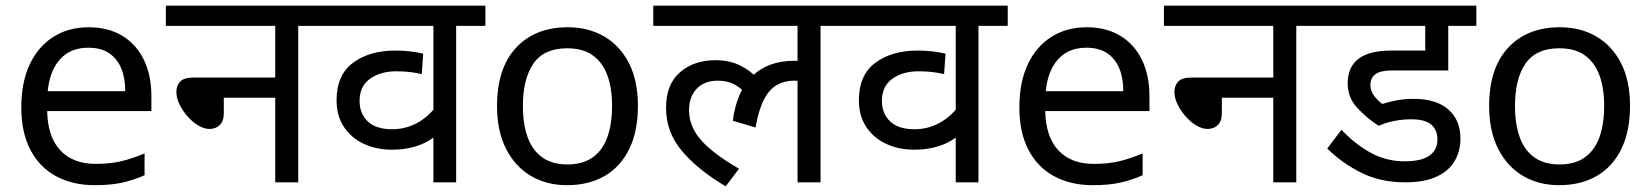

<svg xmlns="http://www.w3.org/2000/svg" viewBox="-20 -642 5813 676"><path d="M292 -546Q361 -546 410.5 -516Q460 -486 486.5 -431.5Q513 -377 513 -304V-251H146Q148 -160 192.5 -112.5Q237 -65 317 -65Q368 -65 407.5 -74.5Q447 -84 489 -102V-25Q448 -7 408 1.5Q368 10 313 10Q237 10 178.5 -21Q120 -52 87.5 -113.5Q55 -175 55 -264Q55 -352 84.5 -415Q114 -478 167.5 -512Q221 -546 292 -546ZM291 -474Q228 -474 191.5 -433.5Q155 -393 148 -321H421Q421 -367 407 -401Q393 -435 364.5 -454.5Q336 -474 291 -474Z M564 -622H1133V-551H1030V0H949V-298H768V-244Q768 -216 754 -202Q740 -188 717 -188Q699 -188 678.5 -200Q658 -212 640.5 -232Q623 -252 612 -274.5Q601 -297 601 -318Q601 -341 614.5 -355Q628 -369 662 -369H949V-551H564Z M1689 -551H1586V0H1506V-198L1533 -182Q1503 -149 1459 -132Q1415 -115 1360 -115Q1305 -115 1261 -135.5Q1217 -156 1191 -195Q1165 -234 1165 -289Q1165 -378 1223 -421Q1281 -464 1372 -464Q1400 -464 1424.5 -461Q1449 -458 1470 -453L1465 -381Q1444 -386 1422.5 -388.5Q1401 -391 1375 -391Q1319 -391 1282.5 -364.5Q1246 -338 1246 -287Q1246 -242 1275 -214.5Q1304 -187 1360 -187Q1409 -187 1449.5 -209.5Q1490 -232 1516 -269L1506 -220V-551H1119V-622H1689Z M2226 -269Q2226 -180 2195.5 -117.5Q2165 -55 2109 -22.5Q2053 10 1976 10Q1905 10 1849.5 -22.5Q1794 -55 1762 -117.5Q1730 -180 1730 -269Q1730 -402 1797 -474Q1864 -546 1979 -546Q2052 -546 2107.5 -513.5Q2163 -481 2194.5 -419.5Q2226 -358 2226 -269ZM1821 -269Q1821 -206 1837.5 -159.5Q1854 -113 1889 -88Q1924 -63 1978 -63Q2032 -63 2067 -88Q2102 -113 2118.5 -159.5Q2135 -206 2135 -269Q2135 -333 2118 -378Q2101 -423 2066.5 -447.5Q2032 -472 1977 -472Q1895 -472 1858 -418Q1821 -364 1821 -269Z M2280 -551V-622H2972V-551H2869V0H2788V-379L2832 -347Q2816 -354 2802 -356Q2788 -358 2776 -358Q2742 -358 2715 -342.5Q2688 -327 2669.5 -291Q2651 -255 2640 -193L2560 -217Q2574 -322 2629.5 -375Q2685 -428 2776 -428Q2796 -428 2813 -425Q2830 -422 2842 -418L2845 -396L2788 -415V-551ZM2612 -304Q2595 -328 2569 -343Q2543 -358 2507 -358Q2460 -358 2433 -329.5Q2406 -301 2406 -254Q2406 -197 2448 -149Q2490 -101 2582 -48L2535 14Q2437 -44 2381 -110.5Q2325 -177 2325 -262Q2325 -345 2374 -387.5Q2423 -430 2499 -430Q2549 -430 2586 -411.5Q2623 -393 2650 -363Z M3528 -551H3425V0H3345V-198L3372 -182Q3342 -149 3298 -132Q3254 -115 3199 -115Q3144 -115 3100 -135.5Q3056 -156 3030 -195Q3004 -234 3004 -289Q3004 -378 3062 -421Q3120 -464 3211 -464Q3239 -464 3263.5 -461Q3288 -458 3309 -453L3304 -381Q3283 -386 3261.5 -388.5Q3240 -391 3214 -391Q3158 -391 3121.5 -364.5Q3085 -338 3085 -287Q3085 -242 3114 -214.5Q3143 -187 3199 -187Q3248 -187 3288.5 -209.5Q3329 -232 3355 -269L3345 -220V-551H2958V-622H3528Z M3806 -546Q3875 -546 3924.5 -516Q3974 -486 4000.5 -431.5Q4027 -377 4027 -304V-251H3660Q3662 -160 3706.5 -112.5Q3751 -65 3831 -65Q3882 -65 3921.5 -74.5Q3961 -84 4003 -102V-25Q3962 -7 3922 1.5Q3882 10 3827 10Q3751 10 3692.5 -21Q3634 -52 3601.5 -113.5Q3569 -175 3569 -264Q3569 -352 3598.5 -415Q3628 -478 3681.5 -512Q3735 -546 3806 -546ZM3805 -474Q3742 -474 3705.5 -433.5Q3669 -393 3662 -321H3935Q3935 -367 3921 -401Q3907 -435 3878.5 -454.5Q3850 -474 3805 -474Z M4078 -622H4647V-551H4544V0H4463V-298H4282V-244Q4282 -216 4268 -202Q4254 -188 4231 -188Q4213 -188 4192.5 -200Q4172 -212 4154.5 -232Q4137 -252 4126 -274.5Q4115 -297 4115 -318Q4115 -341 4128.5 -355Q4142 -369 4176 -369H4463V-551H4078Z M4948 -222Q4918 -222 4888 -216Q4858 -210 4834 -199Q4792 -226 4758.5 -262.5Q4725 -299 4725 -348Q4725 -406 4763 -435Q4801 -464 4880 -464H4998V-551H4623V-622H5178V-551H5079V-394H4881Q4841 -394 4823 -381Q4805 -368 4805 -342Q4805 -323 4817.5 -305.5Q4830 -288 4847 -276Q4871 -284 4899 -289Q4927 -294 4956 -294Q5037 -294 5079.5 -256.5Q5122 -219 5122 -154Q5122 -110 5101.5 -75Q5081 -40 5038 -20Q4995 0 4927 0Q4841 0 4773.5 -33.5Q4706 -67 4653 -119L4703 -185Q4756 -130 4810 -102Q4864 -74 4925 -74Q4984 -74 5012.5 -94Q5041 -114 5041 -151Q5041 -184 5019.5 -203Q4998 -222 4948 -222Z M5719 -269Q5719 -180 5688.5 -117.5Q5658 -55 5602 -22.5Q5546 10 5469 10Q5398 10 5342.5 -22.5Q5287 -55 5255 -117.5Q5223 -180 5223 -269Q5223 -402 5290 -474Q5357 -546 5472 -546Q5545 -546 5600.5 -513.5Q5656 -481 5687.5 -419.5Q5719 -358 5719 -269ZM5314 -269Q5314 -206 5330.5 -159.5Q5347 -113 5382 -88Q5417 -63 5471 -63Q5525 -63 5560 -88Q5595 -113 5611.5 -159.5Q5628 -206 5628 -269Q5628 -333 5611 -378Q5594 -423 5559.5 -447.5Q5525 -472 5470 -472Q5388 -472 5351 -418Q5314 -364 5314 -269Z"/></svg>

Font: hindi25
Style: Book
Weight: 400
Designer: Jelle Bosma - Monotype Design Team
Foundry: Monotype Imaging Inc.
Version: Version 2.003